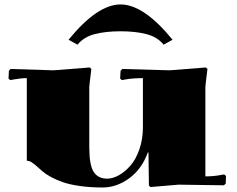

<svg xmlns="http://www.w3.org/2000/svg" viewBox="-20 -830 1060 860"><path d="M327.1 -629.9 287.1 -651.9Q416 -810.1 520 -810.1Q624 -810.1 752.9 -651.9L712.9 -629.9Q684.6 -664.6 635.7 -677.2Q586.9 -689.9 520 -689.9Q453.1 -689.9 404.3 -677.2Q355.5 -664.6 327.1 -629.9ZM740.2 -515.1 901.9 -527.8 909.2 -521Q899.9 -446.8 899.9 -439.9V-40Q936.5 -40 967.8 -45.9L983.9 -48.8L992.2 -42L991.2 -7.8L982.9 0L779.8 -2.9L653.8 7.8L647 1Q647 -2.9 646 -71.8Q645 -140.6 645 -147H642.1Q615.2 -72.8 558.8 -31.5Q502.4 9.8 439.9 9.8Q384.3 9.8 338.1 3.2Q292 -3.4 262 -13.9Q231.9 -24.4 208.5 -37.1Q185.1 -49.8 170.2 -62.7Q155.3 -75.7 143.6 -86.2Q131.8 -96.7 121.3 -103.3Q110.8 -109.9 100.1 -109.9V-480Q73.2 -480 42 -474.1L25.9 -471.2L18.1 -478L20 -513.2L27.8 -521L220.2 -515.1L381.8 -527.8L389.2 -521Q379.9 -446.8 379.9 -439.9V-169.9Q379.9 -91.3 399.4 -60.5Q418.9 -29.8 460 -29.8Q485.4 -29.8 512.7 -45.2Q540 -60.5 564.2 -88.1Q588.4 -115.7 604.2 -160.9Q620.1 -206.1 620.1 -259.8V-480Q573.2 -480 542 -474.1L525.9 -471.2L518.1 -478L520 -513.2L527.8 -521Z"/></svg>

Font: Yokawerad
Style: Regular
Weight: 500
Designer: gluk
Foundry: gluk
Version: Version 0.79